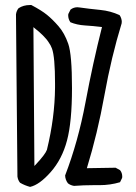

<svg xmlns="http://www.w3.org/2000/svg" viewBox="-20 -749 540 763"><path d="M212.4 -645Q188.5 -672.4 166.5 -690.2Q144.5 -708 104.5 -729Q101.6 -729 98.6 -729Q73.2 -729 53.7 -716.3Q45.4 -706.1 43.5 -691.9L49.3 -47.4Q51.3 -33.2 59.6 -22.9Q77.6 -12.2 99.6 -6.3Q136.7 -14.6 181.2 -64.9Q226.6 -116.2 246.3 -190.7Q266.1 -265.1 266.1 -398.7Q266.1 -532.2 251.2 -575Q236.3 -617.7 212.4 -645ZM350.1 -13.2H375.5Q418 -13.2 457 -24.9L465.3 -42Q465.8 -44.4 465.8 -46.9Q465.8 -62.5 457 -72.8L439.5 -82.5L325.2 -80.6Q367.7 -218.8 395 -370.6Q422.4 -522.5 463.4 -656.2Q463.9 -658.7 463.9 -663.3Q463.9 -668 461.9 -675Q460 -682.1 455.1 -689Q418.9 -705.6 378.9 -709.5Q330.1 -714.4 297.4 -719.2Q292.5 -720.2 287.6 -720.2Q272.5 -720.2 260.3 -710.9L251.5 -693.4Q251 -690.9 251 -688.5Q251 -672.9 259.8 -660.6Q285.6 -649.9 317.4 -647.9Q349.1 -646 385.3 -641.6Q349.1 -499 319.8 -342.5Q290.5 -186 238.8 -51.8Q239.3 -34.7 250 -20.5Q260.7 -12.2 274.4 -10.3Q312 -13.2 350.1 -13.2ZM198.7 -417.5Q198.7 -409.2 198.7 -400.9Q197.8 -281.7 166.5 -153.8Q163.1 -144.5 152.8 -130.9Q142.6 -117.2 124.5 -97.7L116.7 -89.4L112.8 -641.1Q128.4 -628.4 136 -621.8Q143.6 -615.2 150.4 -608.4Q157.2 -601.6 162.8 -595Q168.5 -588.4 172.9 -581.5Q182.1 -568.8 186.5 -556.2Q198.7 -522.9 198.7 -417.5Z"/></svg>

Font: Bakudai
Style: Light
Weight: 300
Version: Version 1.48